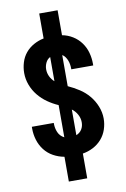

<svg xmlns="http://www.w3.org/2000/svg" viewBox="-102 -902 704 1069"><g transform="rotate(-10 250.0 -368.0)"><path d="M198 107V-33Q165 -39 136 -55Q107 -71 87 -97Q67 -123 57.5 -154.5Q48 -186 48 -219V-229H172V-224Q172 -212 174.5 -199.5Q177 -187 182 -175.5Q187 -164 195.5 -155Q204 -146 216 -140V-322Q184 -336 155.5 -356Q127 -376 105 -403Q83 -430 70.5 -463Q58 -496 58 -531Q58 -561 67 -590.5Q76 -620 95 -643Q114 -666 141 -681Q168 -696 198 -702V-843H302V-702Q334 -696 361.5 -679Q389 -662 408 -636Q427 -610 435.5 -579Q444 -548 444 -516V-506H320V-511Q320 -523 318 -534.5Q316 -546 312 -556.5Q308 -567 301 -577Q294 -587 284 -593V-417Q317 -402 347 -382.5Q377 -363 400 -335.5Q423 -308 436.5 -274Q450 -240 450 -205Q450 -174 440 -144Q430 -114 409.5 -90.5Q389 -67 361 -52.5Q333 -38 302 -33V107ZM216 -457V-594Q199 -585 190.5 -567Q182 -549 182 -530Q182 -509 191 -490Q200 -471 216 -457ZM284 -140Q294 -144 302 -150.5Q310 -157 315.5 -166Q321 -175 323.5 -185Q326 -195 326 -206Q326 -229 314.5 -250Q303 -271 284 -285Z"/></g></svg>

Font: Iosevka Extrabold
Style: Regular
Weight: 800
Monospace: yes
Designer: Belleve Invis
Foundry: Belleve Invis
Version: Version 32.5.0; ttfautohint (v1.8.4)